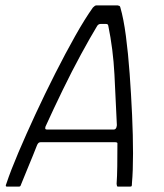

<svg xmlns="http://www.w3.org/2000/svg" viewBox="-20 -693 610 713"><path d="M6 0Q2 0 1.5 -2.5Q1 -5 4 -12Q20 -60 48.5 -127Q77 -194 112 -269.5Q147 -345 185 -420Q223 -495 259 -559Q295 -623 325 -665Q329 -669 332 -671Q335 -673 338 -673H417Q421 -672 423.5 -671Q426 -670 427 -665Q439 -624 447.5 -559.5Q456 -495 461.5 -419Q467 -343 470.5 -266Q474 -189 474 -123Q474 -57 470 -13Q470 -5 469 -2.5Q468 0 463 0H419Q415 0 414.5 -2Q414 -4 413 -10Q415 -38 415.5 -76Q416 -114 416 -156Q417 -162 414.5 -163.5Q412 -165 406 -165H132Q127 -165 124 -163Q121 -161 118 -155Q102 -114 86 -76Q70 -38 59 -10Q57 -4 55.5 -2Q54 0 50 0ZM155 -212H403Q407 -212 410 -215.5Q413 -219 414 -228Q410 -322 405 -416.5Q400 -511 382 -598Q381 -604 374 -604H353Q346 -604 341 -597Q315 -554 281 -491.5Q247 -429 213 -359Q179 -289 149 -223Q148 -220 148 -216Q148 -212 155 -212Z"/></svg>

Font: Glory Light
Style: Italic
Weight: 300
Italic angle: -12°
Version: Version 1.011